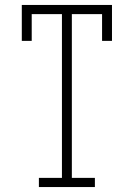

<svg xmlns="http://www.w3.org/2000/svg" viewBox="-20 -755 540 775"><path d="M137 0V-37H230V-698H108V-590H68V-735H432V-590H392V-698H270V-37H363V0Z"/></svg>

Font: Iosevka Curly Slab Extralight
Style: Regular
Weight: 200
Monospace: yes
Designer: Belleve Invis
Foundry: Belleve Invis
Version: Version 22.1.2; ttfautohint (v1.8.4)